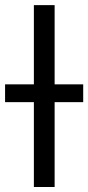

<svg xmlns="http://www.w3.org/2000/svg" viewBox="-74 -748 352 768"><path d="M144.5 -727.5H61.5V-410.6H-53.7V-339.4H61.5V0H144.5V-339.4H258.8V-410.6H144.5Z"/></svg>

Font: Raveo Display Display
Style: Regular
Weight: 400
Designer: Jakub Foglar, Rasmus Andersson (Inter)
Foundry: Jakubfoglar.com
Version: Version 1.100;Glyphs 3.2.3 (3260)